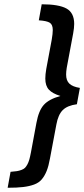

<svg xmlns="http://www.w3.org/2000/svg" viewBox="-20 -759 397 906"><path d="M16.1 127 29.8 51.8Q48.3 50.3 59.6 48.6Q70.8 46.9 81.5 42.7Q92.3 38.6 97.9 33Q103.5 27.3 109.1 17.1Q114.7 6.8 118.4 -6.3Q122.1 -19.5 126 -40L151.9 -179.2Q162.6 -237.3 186.8 -264.2Q210.9 -291 265.1 -306.2Q228 -317.4 210.9 -335.7Q193.8 -354 193.8 -388.2Q193.8 -407.2 198.2 -433.1L224.1 -571.8Q229 -600.1 229 -617.2Q229 -642.6 215.1 -651.6Q201.2 -660.6 163.1 -663.1L176.8 -738.8Q257.3 -738.8 293.7 -718.8Q330.1 -698.7 330.1 -646Q330.1 -627.9 325.2 -601.1L294.9 -439Q292 -420.9 292 -407.2Q292 -378.9 307.4 -364.3Q322.8 -349.6 356.9 -344.2L342.8 -267.1Q297.9 -261.2 276.1 -239.5Q254.4 -217.8 246.1 -171.9L215.8 -11.2Q209.5 24.4 200.2 47.6Q190.9 70.8 177.2 87.2Q163.6 103.5 140.9 111.8Q118.2 120.1 89.4 123.5Q60.5 127 16.1 127Z"/></svg>

Font: Involve SemiBold Oblique
Style: Italic
Weight: 600
Italic angle: -10.5°
Designer: Stefan Peev
Foundry: Context Ltd.
Version: Version 1.001